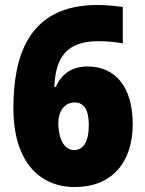

<svg xmlns="http://www.w3.org/2000/svg" viewBox="-20 -744 584 774"><path d="M282 10C428 10 515 -86 515 -244C515 -391 447 -476 333 -476C267 -476 228 -444 204 -393H199C204 -515 250 -578 377 -578C418 -578 448 -574 475 -569V-716C445 -720 404 -724 373 -724C90 -724 34 -511 34 -308C34 -96 136 10 282 10ZM279 -139C236 -139 215 -190 215 -249C215 -293 239 -331 280 -331C321 -331 338 -298 338 -240C338 -170 314 -139 279 -139Z"/></svg>

Font: Noto Sans Devanagari SemiCondensed Black
Style: Regular
Weight: 900
Width: 4
Designer: Jelle Bosma - Monotype Design Team
Foundry: Monotype Imaging Inc.
Version: Version 2.004